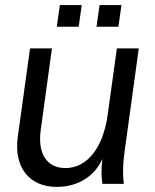

<svg xmlns="http://www.w3.org/2000/svg" viewBox="-20 -722 607 754"><path d="M203 12C286 12 352 -30 382 -98C377 -52 378 -29 382 0H466C461 -45 463 -80 469 -125L525 -532H439L403 -272C385 -140 321 -62 237 -62C164 -62 127 -118 140 -212L184 -532H98L50 -186C33 -65 95 12 203 12ZM359 -617H445L457 -702H371ZM203 -617H289L301 -702H215Z"/></svg>

Font: Ronzino Oblique
Style: Italic
Weight: 400
Italic angle: -8°
Designer: Nunzio Mazzaferro
Foundry: Collletttivo
Version: Version 1.000;Glyphs 3.3 (3337)